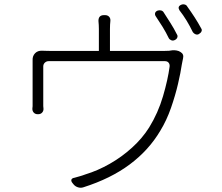

<svg xmlns="http://www.w3.org/2000/svg" viewBox="-20 -851 1040 901"><path d="M719 -801Q727 -804 735.5 -802Q744 -800 748 -793Q764 -768 780 -743Q796 -718 810 -690Q815 -683 812 -675Q809 -667 800 -663Q792 -659 784 -662Q776 -665 772 -672Q759 -699 743 -725Q727 -751 710 -776Q706 -783 708 -790Q710 -797 719 -801ZM829 -828Q837 -832 846 -830Q855 -828 859 -820Q877 -795 893.5 -769.5Q910 -744 924 -718Q929 -711 925.5 -703.5Q922 -696 913 -691Q906 -687 898 -690Q890 -693 885 -700Q871 -729 855.5 -754.5Q840 -780 822 -803Q812 -820 829 -828ZM827 -607Q844 -597 839 -577Q838 -571 836.5 -565Q835 -559 833 -547Q828 -512 815.5 -458Q803 -404 782.5 -345Q762 -286 732 -237Q678 -146 589 -79.5Q500 -13 371 28Q359 32 346 28Q333 24 325 14L321 9Q313 0 315 -7.5Q317 -15 330 -17Q343 -21 353 -23.5Q363 -26 382 -33Q438 -50 494.5 -82Q551 -114 599.5 -158Q648 -202 680 -253Q722 -321 745 -399.5Q768 -478 776 -539Q777 -550 771 -557Q765 -564 754 -564H208Q198 -564 190.5 -557Q183 -550 183 -539Q183 -513 183 -478Q183 -443 183 -412Q183 -381 183 -366Q183 -358 183 -353Q183 -348 184 -342Q185 -331 178 -323Q171 -315 159 -315H157Q145 -315 138 -323Q131 -331 132 -343Q133 -349 133 -352.5Q133 -356 133 -368Q133 -380 133 -403.5Q133 -427 133 -455Q133 -483 133 -507.5Q133 -532 133 -545Q133 -553 133 -559Q133 -565 133 -568Q132 -588 144.5 -601Q157 -614 178 -613Q182 -613 193.5 -612.5Q205 -612 218 -612H444V-715Q444 -724 443.5 -733.5Q443 -743 442 -753Q442 -780 468 -780H473Q485 -780 492 -772.5Q499 -765 498 -753Q497 -743 496.5 -735Q496 -727 496 -715V-612H750Q777 -612 789 -615Q798 -616 809 -614Q820 -612 827 -607Z"/></svg>

Font: Chiron GoRound TC L
Style: Regular
Weight: 300
Designer: Ryoko NISHIZUKA 西塚涼子 (kana, bopomofo & ideographs); Paul D. Hunt (Latin, Greek & Cyrillic); Sandoll Communications 산돌커뮤니
Foundry: Adobe
Version: Version 1.000;hotconv 1.1.1;makeotfexe 2.6.0